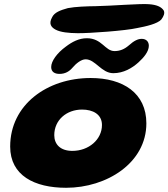

<svg xmlns="http://www.w3.org/2000/svg" viewBox="-20 -892 819 934"><path d="M358 -730.5C415.5 -730 590.5 -742.5 647 -755.5C690 -763.5 745.5 -776 764.5 -797C777 -813.5 782 -827.5 777 -840C765 -860 739.5 -869 705 -871.5C668 -875.5 515 -863 446 -862C402.5 -861.5 346.5 -859.5 310 -852.5C274.5 -842.5 244 -832 233 -807C216.5 -777 228 -759.5 251 -747.5C275 -735 313.5 -731 358 -730.5ZM269.5 -532.5C298 -532.5 318 -545.5 332 -562C350 -583.5 375.5 -603.5 396.5 -603.5C444 -603.5 473.5 -536 531 -536C581 -536 622.5 -560.5 653.5 -588.5C679.5 -612 704 -641 704 -669.5C704 -690 690.5 -703 669.5 -703C651 -703 632 -694 606.5 -671C584.5 -652 562.5 -643.5 537 -643.5C491 -643.5 476 -706 402.5 -706C364 -706 331 -688.5 300 -665C258 -634.5 229 -595 229 -566C229 -542 246.5 -532.5 269.5 -532.5ZM301.5 21.5C499.5 21.5 692 -99.5 692 -292C692 -439 579 -512.5 421 -512.5C210 -512.5 29.5 -383 29.5 -179C29.5 -38 148 21.5 301.5 21.5ZM332 -158C273 -158 244 -190.5 244 -234.5C244 -308 303.5 -359 379.5 -359C431 -359 476 -336.5 476 -284C476 -213 411.5 -158 332 -158Z"/></svg>

Font: Gluten
Style: Bold Italic
Weight: 700
Italic angle: -13°
Designer: Tyler Finck
Foundry: Etcetera Type Company
Version: Version 0.920